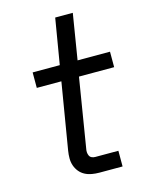

<svg xmlns="http://www.w3.org/2000/svg" viewBox="-112 -805 674 875"><g transform="rotate(-15 225.0 -367.5)"><path d="M247 0Q229 0 211.5 -3Q194 -6 179 -14Q164 -22 153.5 -35Q143 -48 137.5 -64Q132 -80 132 -98Q132 -116 135 -134L187 -447H71V-520H199L235 -735H318L283 -520H436V-447H270L217 -122Q215 -113 215.5 -104.5Q216 -96 219.5 -88.5Q223 -81 230.5 -77.5Q238 -74 247 -74H356V0Z"/></g></svg>

Font: Iosevka Etoile Oblique
Style: Regular
Weight: 400
Italic angle: -9°
Designer: Belleve Invis
Foundry: Belleve Invis
Version: Version 15.5.2; ttfautohint (v1.8.4)